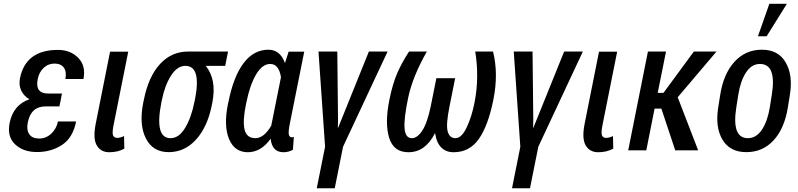

<svg xmlns="http://www.w3.org/2000/svg" viewBox="-20 -804 4271 1027"><path d="M224.1 -234.9Q146 -234.9 128.9 -149.9Q120.6 -108.9 136.7 -85.9Q152.3 -63 189.5 -63Q226.6 -63 254.4 -89.4Q282.2 -115.7 290 -154.3H387.2Q370.1 -67.4 312.5 -29.3Q254.9 8.8 179.7 9.3Q104.5 9.8 60.5 -32.2Q16.6 -74.2 31.7 -147.5Q51.8 -243.7 137.2 -272.9Q106.9 -291 93.3 -320.3Q79.6 -349.6 86.9 -385.3Q117.2 -537.1 290 -537.1Q357.4 -537.1 398.9 -494.1Q440.4 -451.2 426.3 -381.3H329.6Q337.4 -420.9 321.3 -442.4Q305.7 -463.9 271.5 -463.9Q237.3 -463.9 212.9 -440.4Q188.5 -417 181.6 -379.9Q166.5 -303.7 237.8 -303.7H311.5L307.6 -285.2H308.1L305.2 -271.5L301.8 -253.4H301.3L297.9 -234.9Z M643.6 -76.2 645 -8.8Q610.4 10.3 564.5 10.3Q519 10.3 497.6 -26.4Q476.1 -63 492.2 -143.1L568.8 -527.8H666L588.4 -139.6Q579.1 -94.7 584.5 -80.6Q589.8 -66.4 606.4 -66.4Q623 -66.4 643.6 -76.2Z M843.3 -256.8Q805.2 -64.9 892.1 -64.9Q937 -64.9 969.7 -119.1Q1002.9 -173.3 1019.5 -256.8L1022.5 -270Q1058.6 -451.7 971.7 -451.7Q928.2 -451.7 895 -399.9Q861.8 -348.1 846.2 -270ZM746.6 -256.8 749.5 -270Q773.9 -393.6 835.4 -460.9Q897 -528.3 986.8 -528.3H1199.7L1184.6 -451.7H1080.6Q1140.1 -377.9 1115.7 -254.9L1113.3 -242.2Q1089.8 -125 1028.8 -57.6Q967.8 9.8 882.3 9.8Q796.9 9.8 759.8 -64.5Q722.7 -138.7 746.6 -256.8Z M1345.7 -64.9Q1392.6 -64.9 1431.6 -133.3Q1431.6 -138.7 1434.1 -147.5L1482.9 -391.1Q1471.7 -461.9 1425.3 -461.9Q1382.8 -461.9 1349.6 -405.3Q1316.4 -348.6 1298.3 -257.8L1295.9 -247.6Q1277.3 -157.2 1288.1 -111.3Q1298.8 -65.4 1345.7 -64.9ZM1416 -538.1Q1478 -538.1 1503.4 -468.3H1504.9L1523.9 -527.8H1607.4L1531.2 -147.5Q1521.5 -99.6 1524.9 -84.5Q1528.3 -69.3 1542 -69.3Q1546.9 -69.3 1551.8 -72.3L1546.9 -2.9Q1522.9 10.3 1496.6 10.3Q1435.1 10.3 1427.7 -62Q1376 10.3 1305.2 10.3Q1234.4 9.8 1205.1 -60.5Q1175.8 -130.9 1199.2 -247.6L1201.7 -257.8Q1229 -395.5 1283.2 -466.8Q1337.4 -538.1 1416 -538.1Z M1953.1 -528.3H2053.2L1814.9 -19L1770.5 203.1H1674.3L1718.8 -19L1683.6 -528.3H1784.2L1788.1 -158.7L1787.1 -121.1L1788.6 -120.6Z M2183.6 -64.9Q2212.4 -65.4 2238.8 -105.5Q2265.1 -145.5 2283.7 -233.9L2314 -385.7H2414.6L2384.3 -233.9Q2364.7 -138.7 2374.5 -101.6Q2384.3 -64.5 2416.5 -64.9Q2448.7 -64.9 2476.1 -122.1Q2503.4 -179.2 2518.6 -257.3Q2544.4 -390.1 2522 -528.3H2617.2Q2647 -410.2 2619.1 -271Q2591.3 -132.3 2541.5 -61Q2491.7 10.3 2405.8 10.3Q2365.7 10.3 2340.3 -15.1Q2314.9 -40.5 2307.6 -90.3L2306.2 -90.8Q2254.9 10.3 2164.6 10.3Q2085.4 10.3 2061.5 -66.9Q2037.6 -144 2062.5 -268.6Q2079.6 -355 2105 -413.1Q2130.4 -471.2 2168 -528.3H2263.2Q2187 -394 2163.6 -282.7Q2140.1 -171.9 2144 -118.2Q2147.9 -64.5 2183.6 -64.9Z M2997.6 -528.3H3097.7L2859.4 -19L2814.9 203.1H2718.8L2763.2 -19L2728 -528.3H2828.6L2832.5 -158.7L2831.5 -121.1L2833 -120.6Z M3258.8 -76.2 3260.3 -8.8Q3225.6 10.3 3179.7 10.3Q3134.3 10.3 3112.8 -26.4Q3091.3 -63 3107.4 -143.1L3184.1 -527.8H3281.2L3203.6 -139.6Q3194.3 -94.7 3199.7 -80.6Q3205.1 -66.4 3221.7 -66.4Q3238.3 -66.4 3258.8 -76.2Z M3517.6 -223.1H3481.4L3437 0H3340.3L3445.8 -528.3H3542.5L3498 -307.1H3528.8L3691.4 -528.3H3812.5L3605 -283.7L3714.4 0H3591.8Z M3918.5 -230Q3892.6 -64.9 3980.5 -64.9Q4026.4 -65.4 4056.2 -111.3Q4085.9 -157.2 4097.7 -230L4108.4 -297.4Q4134.8 -461.9 4044.9 -461.9Q4000 -461.9 3970.2 -416Q3940.4 -370.1 3929.2 -297.4ZM4182.1 -470.7Q4222.2 -403.3 4205.1 -297.4L4194.3 -230Q4176.3 -117.2 4118.2 -53.7Q4060.1 9.8 3972.2 9.8Q3884.3 9.8 3844.7 -56.6Q3804.7 -123 3821.8 -230L3832.5 -297.4Q3850.1 -409.2 3908.7 -473.6Q3967.3 -538.1 4055.2 -538.1Q4143.1 -538.1 4182.1 -470.7ZM4095.2 -783.7H4189L4080.6 -609.9H4034.2Z"/></svg>

Font: RobotoCondensed-Italic
Style: Italic
Weight: 400
Designer: Google
Version: Version 1.200311; 2013